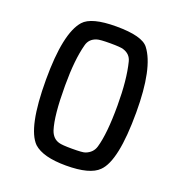

<svg xmlns="http://www.w3.org/2000/svg" viewBox="-165 -1103 1194 1257"><g transform="rotate(20 431.5 -474.5)"><path d="M431.6 -107.4Q361.3 -107.4 339.8 -114.3Q294.9 -127 277.3 -178.7Q248 -271.5 248 -474.6V-486.3Q248 -660.2 277.3 -770.5Q289.1 -819.3 339.8 -835Q360.4 -841.8 431.6 -841.8Q502.9 -841.8 523.4 -835Q574.2 -819.3 585.9 -770.5Q615.2 -654.3 615.2 -474.6Q615.2 -278.3 585.9 -178.7Q572.3 -132.8 523.4 -114.3Q505.9 -107.4 431.6 -107.4ZM431.6 9.8Q598.6 9.8 657.2 -49.8Q746.1 -135.7 746.1 -474.6Q746.1 -784.2 657.2 -899.4Q612.3 -959 431.6 -959Q258.8 -959 206.1 -899.4Q117.2 -798.8 117.2 -474.6Q117.2 -138.7 206.1 -49.8Q271.5 9.8 431.6 9.8Z"/></g></svg>

Font: OCR-B
Style: Regular
Weight: 400
Version: 1.1